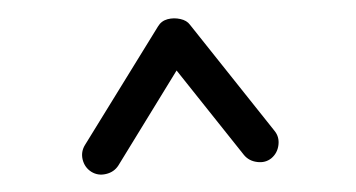

<svg xmlns="http://www.w3.org/2000/svg" viewBox="-20 -743 395 213"><path d="M81.2 -552.5Q88.7 -547.8 97.7 -550Q106.6 -552.1 111.3 -559.4L175.9 -664.8L250.7 -571Q256.2 -564.4 265.3 -563.3Q274.4 -562.1 281 -567.4Q287.8 -573.1 288.9 -582.2Q290 -591.2 284.5 -597.9L190.7 -715.6Q187.3 -720.3 180.1 -721.9Q172.9 -723.5 165.9 -721.7Q158.9 -719.8 155.3 -713.7L74.3 -582.2Q69.6 -574.6 71.7 -565.9Q73.9 -557.2 81.2 -552.5Z"/></svg>

Font: Mikhak VF
Style: Regular
Weight: 100
Designer: Amin Abedi
Version: Version 3.001